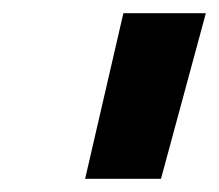

<svg xmlns="http://www.w3.org/2000/svg" viewBox="-20 -708 332 291"><path d="M292 -688C292 -688 167 -688 167 -688C167 -688 109 -437 109 -437C109 -437 224 -437 224 -437C224 -437 292 -688 292 -688Z"/></svg>

Font: My Font
Style: Bold Italic
Weight: 500
Version: Version 0.001